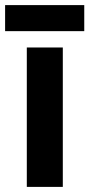

<svg xmlns="http://www.w3.org/2000/svg" viewBox="-33 -732 350 752"><path d="M297 -712H-13V-610H297ZM213 0V-546H72V0Z"/></svg>

Font: Noto Sans Gurmukhi SemiCondensed
Style: Bold
Weight: 700
Width: 4
Designer: Jelle Bosma - Monotype Design Team
Foundry: Monotype Imaging Inc.
Version: Version 2.004